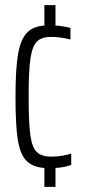

<svg xmlns="http://www.w3.org/2000/svg" viewBox="-20 -716 333 744"><path d="M256 -77Q234 -68 195 -65V8H152V-65Q104 -69 80.5 -95Q57 -121 48.5 -177.5Q40 -234 40 -340Q40 -446 49.5 -503.5Q59 -561 83 -587.5Q107 -614 152 -617V-696H195V-617Q219 -616 253 -608V-563Q213 -573 178 -573Q141 -573 123 -555Q105 -537 98 -489.5Q91 -442 91 -343Q91 -241 97.5 -193Q104 -145 122.5 -127Q141 -109 179 -109Q199 -109 220.5 -112.5Q242 -116 256 -121Z"/></svg>

Font: Saira Ultra Condensed Light
Style: Regular
Weight: 300
Width: 1
Designer: Hector Gatti with collaboration of the Omnibus-Type team
Foundry: Omnibus-Type
Version: Version 1.001; ttfautohint (v1.8)